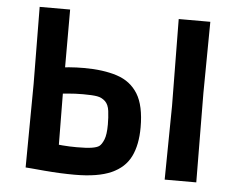

<svg xmlns="http://www.w3.org/2000/svg" viewBox="-51 -762 1025 835"><g transform="rotate(5 461.5 -344.0)"><path d="M696 0 700 -322 696 -701H834L831 -389L834 0ZM89 0Q93 0 115.5 2Q138 4 171.5 7Q205 10 240 11.5Q275 13 304 13Q405 13 463.5 -13Q522 -39 547 -90Q572 -141 572 -217Q572 -312 540.5 -363Q509 -414 449 -433.5Q389 -453 305 -453Q270 -453 240.5 -450.5Q211 -448 193 -446L222 -413V-701H89L92 -365ZM310 -339Q351 -339 371.5 -335.5Q392 -332 407 -318Q422 -304 425.5 -276Q429 -248 429 -217Q429 -173 420 -151Q411 -129 400 -121Q390 -114 367.5 -110.5Q345 -107 303 -107Q270 -107 240.5 -109.5Q211 -112 193 -114L225 -47L222 -366L186 -331Q211 -333 243.5 -336Q276 -339 310 -339Z"/></g></svg>

Font: Ruda ExtraBold
Style: Regular
Weight: 800
Designer: Mariela Monsalve and Angelina Sanchez
Foundry: Mariela Monsalve and Angelina Sanchez
Version: Version 2.000